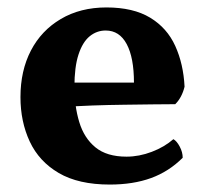

<svg xmlns="http://www.w3.org/2000/svg" viewBox="-20 -487 551 516"><path d="M275 9Q191 9 138 -22Q85 -53 60 -106.5Q35 -160 35 -226Q35 -297 63 -351Q91 -405 143.5 -436Q196 -467 266 -467Q338 -467 383.5 -439.5Q429 -412 451 -363.5Q473 -315 476 -254Q469 -225 451 -207Q426 -207 390 -206.5Q354 -206 312.5 -205.5Q271 -205 228.5 -203.5Q186 -202 148 -199V-265H340Q340 -332 320.5 -368.5Q301 -405 264 -405Q240 -405 221 -389.5Q202 -374 191 -340.5Q180 -307 180 -253Q180 -202 193 -159Q206 -116 236.5 -91Q267 -66 320 -66Q354 -66 388 -79Q422 -92 446 -113Q455 -108 463 -93Q471 -78 471 -63Q434 -26 386 -8.5Q338 9 275 9Z"/></svg>

Font: Vollkorn
Style: Bold
Weight: 700
Designer: Friedrich Althausen
Foundry: Friedrich Althausen
Version: Version 5.000